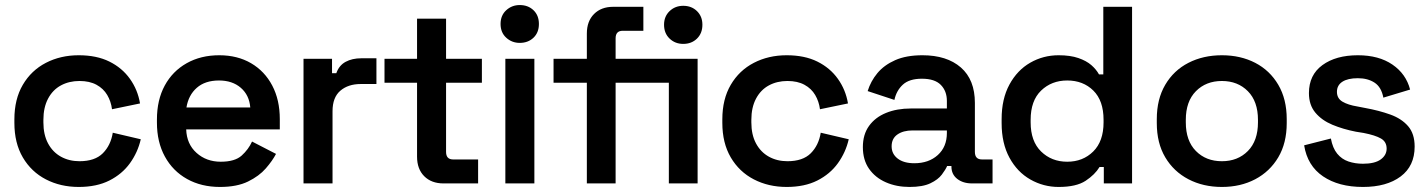

<svg xmlns="http://www.w3.org/2000/svg" viewBox="-20 -727 5658 761"><path d="M37 -240V-254Q37 -334 70.5 -391Q104 -448 162 -478Q220 -508 292 -508Q363 -508 413.5 -483Q464 -458 495 -414.5Q526 -371 535 -317L424 -294Q420 -325 405 -350.5Q390 -376 362.5 -391Q335 -406 295 -406Q254 -406 221.5 -388.5Q189 -371 170.5 -336Q152 -301 152 -252V-242Q152 -193 170.5 -158.5Q189 -124 221.5 -106Q254 -88 295 -88Q356 -88 387.5 -119.5Q419 -151 427 -201L538 -175Q526 -123 495 -80Q464 -37 413.5 -11.5Q363 14 292 14Q220 14 162 -16Q104 -46 70.5 -103Q37 -160 37 -240Z M602 -241V-253Q602 -331 633 -388Q664 -445 720 -476.5Q776 -508 849 -508Q921 -508 975 -476.5Q1029 -445 1059 -388Q1089 -331 1089 -255V-214H718Q720 -156 759 -121Q798 -86 855 -86Q911 -86 938 -110.5Q965 -135 979 -166L1074 -117Q1060 -90 1033.5 -59.5Q1007 -29 963 -7.5Q919 14 852 14Q778 14 721.5 -17.5Q665 -49 633.5 -106.5Q602 -164 602 -241ZM972 -301Q968 -350 934.5 -379Q901 -408 848 -408Q793 -408 760 -379Q727 -350 719 -301Z M1183 0V-494H1296V-437H1313Q1324 -468 1350 -482Q1376 -496 1412 -496H1472V-394H1410Q1360 -394 1329 -367.5Q1298 -341 1298 -286V0Z M1738 0Q1690 0 1661.5 -28.5Q1633 -57 1633 -106V-399H1504V-494H1633V-653H1748V-494H1890V-399H1748V-125Q1748 -95 1776 -95H1875V0Z M1983 0V-494H2098V0ZM1964 -632Q1964 -666 1986.5 -686.5Q2009 -707 2040 -707Q2073 -707 2094.5 -686.5Q2116 -666 2116 -632Q2116 -598 2094.5 -577.5Q2073 -557 2040 -557Q2009 -557 1986.5 -577.5Q1964 -598 1964 -632Z M2306 0V-399H2174V-494H2306V-594Q2306 -643 2334.5 -671.5Q2363 -700 2410 -700H2530V-605H2448Q2420 -605 2420 -575V-494H2631V-399H2420V0ZM2631 0V-494H2745V0ZM2612 -629Q2612 -662 2634 -683Q2656 -704 2688 -704Q2721 -704 2742.5 -683Q2764 -662 2764 -629Q2764 -595 2742.5 -574Q2721 -553 2688 -553Q2656 -553 2634 -574Q2612 -595 2612 -629Z M2843 -240V-254Q2843 -334 2876.5 -391Q2910 -448 2968 -478Q3026 -508 3098 -508Q3169 -508 3219.5 -483Q3270 -458 3301 -414.5Q3332 -371 3341 -317L3230 -294Q3226 -325 3211 -350.5Q3196 -376 3168.5 -391Q3141 -406 3101 -406Q3060 -406 3027.5 -388.5Q2995 -371 2976.5 -336Q2958 -301 2958 -252V-242Q2958 -193 2976.5 -158.5Q2995 -124 3027.5 -106Q3060 -88 3101 -88Q3162 -88 3193.5 -119.5Q3225 -151 3233 -201L3344 -175Q3332 -123 3301 -80Q3270 -37 3219.5 -11.5Q3169 14 3098 14Q3026 14 2968 -16Q2910 -46 2876.5 -103Q2843 -160 2843 -240Z M3400 -144Q3400 -194 3424.5 -228Q3449 -262 3492 -279.5Q3535 -297 3590 -297H3733V-327Q3733 -366 3709 -390.5Q3685 -415 3634 -415Q3584 -415 3558.5 -391.5Q3533 -368 3525 -331L3419 -366Q3431 -405 3457.5 -437Q3484 -469 3528 -488.5Q3572 -508 3636 -508Q3733 -508 3788.5 -459.5Q3844 -411 3844 -319V-125Q3844 -95 3872 -95H3914V0H3833Q3797 0 3774 -18Q3751 -36 3751 -67V-69H3734Q3728 -55 3713 -35Q3698 -15 3667.5 -0.5Q3637 14 3585 14Q3533 14 3491 -4.5Q3449 -23 3424.5 -58Q3400 -93 3400 -144ZM3733 -200V-210H3597Q3560 -210 3537 -194Q3514 -178 3514 -147Q3514 -117 3538 -98.5Q3562 -80 3604 -80Q3661 -80 3697 -112.5Q3733 -145 3733 -200Z M3950 -239V-255Q3950 -335 3981 -392Q4012 -449 4063.5 -478.5Q4115 -508 4176 -508Q4222 -508 4254 -497Q4286 -486 4305.5 -469Q4325 -452 4336 -432H4353V-700H4467V0H4355V-65H4338Q4320 -35 4283 -10.5Q4246 14 4176 14Q4116 14 4064 -15.5Q4012 -45 3981 -102Q3950 -159 3950 -239ZM4354 -242V-252Q4354 -328 4313.5 -368Q4273 -408 4210 -408Q4148 -408 4106.5 -368Q4065 -328 4065 -252V-242Q4065 -167 4106.5 -126.5Q4148 -86 4210 -86Q4272 -86 4313 -126.5Q4354 -167 4354 -242Z M4565 -239V-255Q4565 -334 4598.5 -391Q4632 -448 4690.5 -478Q4749 -508 4823 -508Q4897 -508 4955 -478Q5013 -448 5046.5 -391Q5080 -334 5080 -255V-239Q5080 -160 5046.5 -103.5Q5013 -47 4955 -16.5Q4897 14 4823 14Q4749 14 4690.5 -16.5Q4632 -47 4598.5 -103.5Q4565 -160 4565 -239ZM4966 -242V-252Q4966 -325 4926 -365.5Q4886 -406 4823 -406Q4760 -406 4720 -365.5Q4680 -325 4680 -252V-242Q4680 -169 4720 -128.5Q4760 -88 4823 -88Q4886 -88 4926 -128.5Q4966 -169 4966 -242Z M5149 -151 5255 -178Q5262 -140 5280 -118Q5298 -96 5324.5 -87Q5351 -78 5382 -78Q5429 -78 5452.5 -95Q5476 -112 5476 -138Q5476 -165 5453.5 -178Q5431 -191 5385 -200L5354 -205Q5303 -215 5261 -232.5Q5219 -250 5193.5 -280.5Q5168 -311 5168 -358Q5168 -430 5221.5 -469Q5275 -508 5362 -508Q5445 -508 5499 -471Q5553 -434 5569 -372L5463 -340Q5455 -382 5428 -399.5Q5401 -417 5362 -417Q5322 -417 5300.5 -403Q5279 -389 5279 -363Q5279 -337 5301 -324Q5323 -311 5360 -305L5391 -299Q5446 -289 5490.5 -273Q5535 -257 5561 -227Q5587 -197 5587 -146Q5587 -69 5531.5 -27.5Q5476 14 5382 14Q5286 14 5224 -28Q5162 -70 5149 -151Z"/></svg>

Font: Space Grotesk Frontify SemiBold
Style: Regular
Weight: 600
Designer: Florian Karsten
Version: Version 2.000